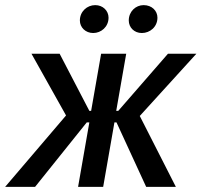

<svg xmlns="http://www.w3.org/2000/svg" viewBox="-58 -730 787 750"><path d="M-38 0H79L281 -252H291L247 0H345L389 -252H397L513 0H629L488 -277L709 -520H598L404 -297H396L435 -520H337L298 -297H291L175 -520H65L200 -279ZM306 -601C337 -601 366 -625 366 -661C366 -688 344 -710 314 -710C282 -710 254 -685 254 -650C254 -623 276 -601 306 -601ZM496 -601C528 -601 557 -625 557 -661C557 -688 535 -710 503 -710C472 -710 445 -685 445 -650C445 -623 466 -601 496 -601Z"/></svg>

Font: Fixel Text 20240404 Medium
Style: Italic
Weight: 500
Width: 4
Italic angle: -10°
Designer: AlfaBravo + MacPaw
Foundry: Kyrylo Tkachov, Marchela Mozhyna, Serhii Makarenko, Maria Weinstein, Zakhar Kryvoshyya
Version: Version 1.211;Glyphs 3.2 (3225)